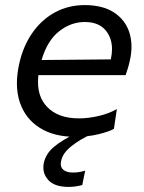

<svg xmlns="http://www.w3.org/2000/svg" viewBox="-20 -527 568 755"><path d="M276 11Q192.5 11 136.5 -24.2Q80.5 -59.5 58.5 -123Q46.5 -158 46.5 -199.5Q46.5 -233.5 54.5 -271.5Q69.5 -343 106 -396Q142.5 -449 195.5 -478Q248.5 -507 313 -507Q384 -507 428.5 -477.8Q473 -448.5 489 -398.5Q497 -372.5 497 -343.5Q497 -316 490 -286Q487 -272.5 482.5 -258Q478 -243.5 474 -231.5H131Q129.5 -217.5 129.5 -204Q129.5 -144 165 -107Q208 -61.5 290.5 -61.5Q327 -61.5 367.2 -70.8Q407.5 -80 439.5 -98L428 -20.5Q409.5 -9.5 367.2 0.8Q325 11 276 11ZM313.5 -440.5Q259 -440.5 212.5 -404Q166 -367.5 143.5 -291L415.5 -293.5L416 -295Q420.5 -315.5 420.5 -334Q420.5 -371 402 -399Q374.5 -440.5 313.5 -440.5ZM250 208Q194 208 169.5 180.5Q150.5 159 150.5 132Q150.5 123.5 152 115Q160 77.5 191.5 51Q223 24.5 280 -3.5L284 -22L327.5 -26L341.5 0Q295.5 20 260.8 47.8Q226 75.5 220.5 106Q219 112.5 219 117.5Q219 131.5 228.5 140Q241 151.5 266.5 151.5Q282 151.5 294.8 149Q307.5 146.5 315 144L303.5 200.5Q293.5 203.5 278.8 205.8Q264 208 250 208Z"/></svg>

Font: Heraclito
Style: Italic
Weight: 400
Italic angle: -12°
Designer: Kostas Bartsokas (font) & Cristiano Sobral (main changes)
Foundry: Kostas Bartsokas (font) & Cristiano Sobral (main changes)
Version: Version 1.00;July 8, 2020;FontCreator 13.0.0.2655 64-bit